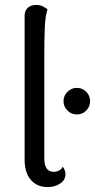

<svg xmlns="http://www.w3.org/2000/svg" viewBox="-20 -750 386 780"><path d="M175 10Q130 10 105 -19.5Q80 -49 80 -101V-686Q80 -707 93 -718.5Q106 -730 127 -730Q144 -730 155.5 -723.5Q167 -717 173 -712Q164 -684 162 -639Q160 -594 160 -517V-105Q160 -80 169.5 -66Q179 -52 198 -52Q209 -52 219.5 -57Q230 -62 235 -73Q241 -65 243.5 -56.5Q246 -48 246 -42Q246 -19 224.5 -4.5Q203 10 175 10ZM292 -285Q270 -285 254 -301Q238 -317 238 -339Q238 -361 254 -377Q270 -393 292 -393Q315 -393 330.5 -377Q346 -361 346 -339Q346 -317 330.5 -301Q315 -285 292 -285Z"/></svg>

Font: Arima
Style: Regular
Weight: 400
Designer: Joana Correia and Natanael Gama
Foundry: NDISCOVER
Version: Version 1.101;gftools[0.9.23]